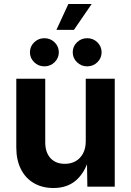

<svg xmlns="http://www.w3.org/2000/svg" viewBox="-20 -944 663 971"><path d="M250.3 6.8Q193.8 6.8 151.4 -17.8Q109 -42.5 85.7 -88.7Q62.4 -134.9 62.4 -198.7V-545.9H208.8V-224.2Q208.8 -173.3 235.2 -144.4Q261.5 -115.5 307.8 -115.5Q339 -115.5 362.7 -129Q386.5 -142.6 400.1 -168.3Q413.7 -194 413.7 -229.8V-545.9H560.3V0H421.8L419.7 -136.3H428.3Q406.6 -67.5 362.6 -30.3Q318.6 6.8 250.3 6.8ZM420.9 -608.4Q390.7 -608.4 369.2 -629.4Q347.8 -650.3 347.8 -679.7Q347.8 -709.2 369.2 -730Q390.7 -750.8 420.9 -750.8Q451.2 -750.8 472.5 -730Q493.8 -709.2 493.8 -679.7Q493.8 -650.2 472.5 -629.3Q451.2 -608.4 420.9 -608.4ZM204.6 -608.4Q174.3 -608.4 152.8 -629.4Q131.4 -650.3 131.4 -679.7Q131.4 -709.2 152.8 -730Q174.3 -750.8 204.6 -750.8Q234.8 -750.8 256.1 -730Q277.5 -709.2 277.5 -679.7Q277.5 -650.2 256.1 -629.3Q234.8 -608.4 204.6 -608.4ZM265.3 -793.1 325.8 -923.9H443.7L354 -793.1Z"/></svg>

Font: Inter Variable LoSnoCo
Style: Regular
Weight: 400
Designer: Rasmus Andersson
Foundry: rsms
Version: Version 4.000;git-a52131595; featfreeze: case,dlig,ss01,ss02